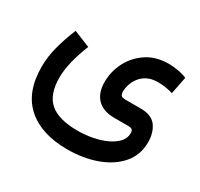

<svg xmlns="http://www.w3.org/2000/svg" viewBox="-134 -541 988 950"><g transform="rotate(30 360.5 -66.0)"><path d="M189 -247.1Q167 -193.4 154.1 -141.4Q141.1 -89.4 141.1 -44.9Q141.1 50.8 190.7 94.2Q240.2 137.7 348.6 138.2Q391.1 138.2 432.9 130.4Q474.6 122.6 508.8 106.9Q543 91.3 563.7 69.1Q584.5 46.9 584.5 17.6Q584.5 3.4 578.4 -2.2Q572.3 -7.8 552.2 -7.8H475.6Q413.1 -7.8 379.4 -41.5Q345.7 -75.2 345.7 -138.2Q345.7 -199.2 373.8 -253.2Q401.9 -307.1 453.6 -340.8Q505.4 -374.5 577.1 -374.5Q595.2 -374.5 624.5 -370.4Q653.8 -366.2 681.2 -355L661.6 -255.9Q640.6 -262.7 618.7 -265.9Q596.7 -269 577.1 -269Q539.6 -269 514.6 -255.9Q489.7 -242.7 475.1 -222.4Q460.4 -202.1 454.1 -181.2Q447.8 -160.2 447.8 -144.5Q447.8 -127.4 453.9 -120.4Q460 -113.3 480.5 -113.3H568.4Q629.9 -112.8 655.8 -76.4Q681.6 -40 681.6 13.7Q681.6 85.4 637.7 137Q593.8 188.5 518.8 216.1Q443.8 243.7 351.1 243.7Q203.6 243.7 120.8 170.4Q38.1 97.2 38.1 -48.3Q38.1 -103.5 53.5 -162.6Q68.8 -221.7 95.2 -285.2Z"/></g></svg>

Font: Vazir Medium WOL-UI
Style: Medium-WOL-UI
Weight: 500
Designer: Saber Rastikerdar
Foundry: Saber Rastikerdar
Version: Version 30.1.0